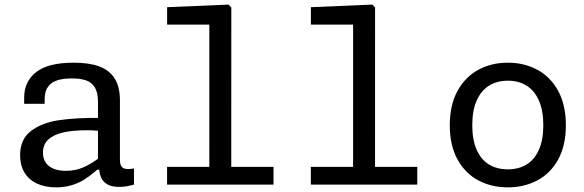

<svg xmlns="http://www.w3.org/2000/svg" viewBox="-20 -796 2520 828"><path d="M497.2 -363.2V-108.5Q497.2 -89.5 502.7 -80Q508.2 -70.5 521.1 -68Q534 -65.5 557.8 -69.2V0Q524 10 493.8 10Q460.8 10 441.8 -1.7Q422.8 -13.3 415.2 -32.6Q407.5 -51.8 407.5 -77.8L402.5 -86.7V-357.5Q402.5 -397.3 388.6 -419.5Q374.7 -441.7 350 -449.8Q325.3 -458 288.2 -457.8Q252.5 -457.5 227.5 -449.8Q202.5 -442 187.8 -422.8Q173 -403.5 172.7 -370.7L172.3 -348.5H84.2V-375.3Q84.2 -445 136.2 -485.3Q188.2 -525.7 298 -525.7Q363.2 -525.7 407 -509.9Q450.8 -494.2 474 -458.3Q497.2 -422.5 497.2 -363.2ZM355.2 -234.3Q293.8 -234.3 252 -224.7Q210.2 -215 187.8 -193.8Q165.3 -172.5 165.3 -137.8Q165.3 -112.7 177.1 -95.1Q188.8 -77.5 211.1 -68.4Q233.3 -59.3 264.3 -59.3Q306 -59.3 340.8 -74.8Q375.7 -90.3 415 -120.5L417.5 -64H398.8L390 -56.2Q364.5 -34.7 341.8 -20.6Q319 -6.5 288.7 2.8Q258.3 12 221.8 12Q174.3 12 139.3 -4.4Q104.3 -20.8 85.5 -51.9Q66.7 -83 66.7 -126.5Q66.7 -195.5 113.5 -231.1Q160.3 -266.7 234.5 -277.7Q308.7 -288.7 413.8 -287.5L439.3 -227.8Q417.3 -230.8 396.2 -232.6Q375.2 -234.3 355.2 -234.3Z M700.5 -76.5H1159.5V0H700.5ZM882.7 0 882.8 -719.7 905.3 -689.8H700.7V-765L965.2 -776.2L977.5 -764.3L977.3 0Z M1320.5 -76.5H1779.5V0H1320.5ZM1502.7 0 1502.8 -719.7 1525.3 -689.8H1320.7V-765L1585.2 -776.2L1597.5 -764.3L1597.3 0Z M2170 12Q2099.3 12 2042.7 -18.2Q1986 -48.3 1952.8 -108.8Q1919.7 -169.2 1919.7 -255.8Q1919.7 -342.7 1952.8 -403.5Q1986 -464.3 2042.8 -495Q2099.5 -525.7 2170 -525.7Q2240.5 -525.7 2297.4 -495Q2354.3 -464.3 2387.3 -403.7Q2420.3 -343 2420.3 -255.8Q2420.3 -168.8 2387.3 -108.6Q2354.3 -48.3 2297.5 -18.2Q2240.7 12 2170 12ZM2170 -448Q2123.8 -448 2089.4 -426.9Q2055 -405.8 2035.8 -362.8Q2016.7 -319.8 2016.7 -256Q2016.7 -192.3 2035.8 -149.7Q2055 -107 2089.3 -86.3Q2123.7 -65.7 2170 -65.7Q2216.3 -65.7 2250.5 -86.3Q2284.7 -107 2303.8 -149.7Q2323 -192.3 2323 -256Q2323 -319.8 2303.8 -362.8Q2284.7 -405.8 2250.4 -426.9Q2216.2 -448 2170 -448Z"/></svg>

Font: Monaspace Neon Var
Style: Regular
Weight: 400
Designer: Riley Cran and the Lettermatic Team
Version: Version 1.000 (Monaspace Neon Var)